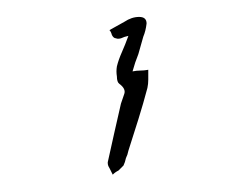

<svg xmlns="http://www.w3.org/2000/svg" viewBox="-20 -143 294 227"><path d="M117.2 -97.7Q114.3 -97.7 112.3 -101.6Q111.3 -105.5 109.4 -107.4Q118.2 -112.3 127 -117.2Q135.7 -123 144.5 -123Q153.3 -123 153.3 -115.2Q152.3 -106.4 149.4 -99.6Q146.5 -89.8 143.6 -79.1Q139.6 -69.3 136.7 -58.6Q141.6 -59.6 146.5 -59.6Q150.4 -59.6 155.3 -60.5Q155.3 -55.7 155.3 -49.8Q155.3 -48.8 155.3 -48.8Q155.3 -43.9 154.3 -39.1Q149.4 -20.5 143.6 -2Q137.7 16.6 131.8 35.2Q130.9 40 128.9 43.9Q127.9 48.8 126 52.7Q123 55.7 120.1 58.6Q116.2 60.5 113.3 63.5Q111.3 59.6 109.4 55.7Q107.4 52.7 107.4 49.8Q107.4 49.8 107.4 48.8Q111.3 31.2 115.2 13.7Q119.1 -3.9 123 -20.5Q125 -26.4 127 -32.2Q128.9 -38.1 121.1 -43.9Q118.2 -45.9 118.2 -52.7Q117.2 -58.6 118.2 -64.5Q120.1 -72.3 124 -81.1Q127.9 -89.8 131.8 -100.6Q127 -99.6 123 -97.7Q119.1 -96.7 117.2 -97.7Z"/></svg>

Font: Yuremane_body
Style: Regular
Weight: 400
Version: Version 1.0